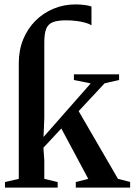

<svg xmlns="http://www.w3.org/2000/svg" viewBox="-20 -849 609 869"><path d="M2.5 0V-25L65 -39.5V-563.5Q65 -622 85 -670.8Q105 -719.5 140.2 -754.8Q175.5 -790 222 -809.5Q268.5 -829 321.5 -829Q345 -829 364.2 -826.2Q383.5 -823.5 394 -819.5V-734.5Q384.5 -741 367 -746Q349.5 -751 326.8 -754Q304 -757 278.5 -757Q240.5 -757 219 -748.5Q197.5 -740 189 -718.2Q180.5 -696.5 180.5 -657.5V-314.5L177 -229L390.5 -471.5L314.5 -487V-512.5H519V-487L453.5 -472L336 -346L514 -39.5L569 -25.5V0H323V-25L379.5 -39.5L257.5 -267.5L176.5 -180.5L180.5 -123V-39.5L241 -25V0Z"/></svg>

Font: Merriweather 120pt SemiBold
Style: Regular
Weight: 600
Version: Version 2.100